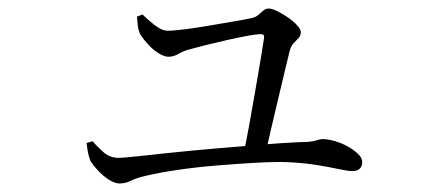

<svg xmlns="http://www.w3.org/2000/svg" viewBox="-20 -475 1040 450"><path d="M550 -112Q557 -142 564 -181.5Q571 -221 578 -260.5Q585 -300 590.5 -333.5Q596 -367 599 -387Q600 -395 591 -395Q582 -395 560 -391Q538 -387 511.5 -381Q485 -375 461 -369Q437 -363 423 -359Q409 -355 398 -348.5Q387 -342 375 -342Q365 -342 352 -350Q339 -358 327.5 -370.5Q316 -383 309 -394Q304 -404 303 -415Q302 -426 301 -436L314 -441Q325 -430 342 -416.5Q359 -403 373 -403Q387 -403 414.5 -406.5Q442 -410 473.5 -415.5Q505 -421 532 -425.5Q559 -430 571 -433Q580 -435 586 -440.5Q592 -446 597.5 -450.5Q603 -455 610 -455Q617 -455 629.5 -449Q642 -443 655 -434Q668 -425 676.5 -415.5Q685 -406 685 -400Q685 -391 679.5 -385.5Q674 -380 668 -373.5Q662 -367 659 -356Q655 -340 648 -310.5Q641 -281 632.5 -245.5Q624 -210 616 -175.5Q608 -141 602 -114ZM260 -45Q249 -45 235 -54Q221 -63 209.5 -75.5Q198 -88 193 -96Q186 -110 183 -140L197 -144Q209 -130 223.5 -117.5Q238 -105 258 -105Q268 -105 300.5 -108.5Q333 -112 380 -117Q427 -122 480.5 -126.5Q534 -131 587 -135.5Q640 -140 684 -142Q709 -142 719.5 -145.5Q730 -149 737 -149Q748 -149 764 -144.5Q780 -140 794.5 -132Q809 -124 819 -114.5Q829 -105 829 -95Q829 -85 823 -79.5Q817 -74 806 -74Q796 -74 775 -78.5Q754 -83 724 -88Q694 -93 654 -95Q623 -96 579 -93.5Q535 -91 486.5 -87Q438 -83 394.5 -76.5Q351 -70 322 -63Q300 -58 287 -51.5Q274 -45 260 -45Z"/></svg>

Font: Noto Serif SC ExtraLight Light
Style: Regular
Weight: 300
Version: Version 2.002-H1;hotconv 1.1.0;makeotfexe 2.6.0